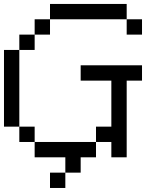

<svg xmlns="http://www.w3.org/2000/svg" viewBox="-20 -789 809 963"><path d="M307.7 76.9V153.8H230.8V76.9ZM230.8 -76.9H384.6V76.9H307.7V0H230.8ZM153.8 0V-76.9H461.5V0ZM76.9 -76.9V-153.8H153.8V-76.9ZM538.5 0V-76.9H461.5V-153.8H538.5V-384.6H384.6V-461.5H692.3V-384.6H615.4V0ZM0 -153.8V-538.5H76.9V-153.8ZM76.9 -538.5V-615.4H153.8V-538.5ZM153.8 -615.4V-692.3H230.8V-615.4ZM615.4 -615.4V-692.3H692.3V-615.4ZM230.8 -692.3V-769.2H615.4V-692.3Z"/></svg>

Font: Mintsoda - Lime Green 13x16
Style: Regular
Weight: 400
Designer: Mintsoda-15
Version: Version 1.0